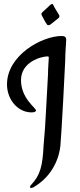

<svg xmlns="http://www.w3.org/2000/svg" viewBox="-20 -877 400 960"><path d="M311 -677C311 -692 304 -697 288 -697C190 -697 15 -601 15 -455C15 -379 69 -315 138 -315C154 -315 160 -320 160 -325C160 -337 85 -385 85 -476C85 -569 188 -595 218 -595C222 -595 224 -593 224 -589C224 -579 220 -537 220 -505C213 -382 209 -295 205 -236L198 -150C193 -46 181 -1 136 47C132 51 130 54 130 57C130 61 132 63 137 63C140 63 145 60 148 59C249 0 277 -97 282 -148C287 -199 306 -556 306 -573C306 -612 311 -668 311 -677ZM276 -801C273 -806 248 -846 246 -853C245 -856 244 -857 241 -857C237 -857 235 -854 232 -853L191 -815C188 -812 187 -809 187 -806C187 -803 189 -801 190 -798C195 -790 204 -770 212 -759C215 -754 217 -751 222 -751C225 -751 229 -752 233 -755C241 -760 252 -771 268 -783C274 -787 277 -791 277 -795C277 -797 277 -799 276 -801Z"/></svg>

Font: Engagement
Style: Regular
Weight: 400
Designer: Astigmatic (AOETI)
Foundry: Astigmatic (AOETI)
Version: Version 1.000